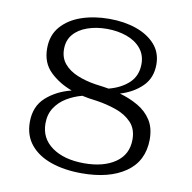

<svg xmlns="http://www.w3.org/2000/svg" viewBox="-79 -771 857 859"><g transform="rotate(10 349.5 -341.0)"><path d="M347 10Q268 10 207.5 -11Q147 -32 113 -73.5Q79 -115 79 -176Q79 -247 125 -288.5Q171 -330 239 -347Q181 -368 139.5 -408Q98 -448 98 -514Q98 -574 132.5 -613.5Q167 -653 224 -672.5Q281 -692 350 -692Q418 -692 472.5 -673Q527 -654 559.5 -617.5Q592 -581 592 -527Q592 -466 553 -427.5Q514 -389 454 -371Q500 -358 538 -336Q576 -314 598.5 -279Q621 -244 621 -191Q620 -93 546 -41.5Q472 10 347 10ZM375 -388Q388 -386 400 -384Q457 -399 491.5 -432Q526 -465 526 -518Q526 -559 502 -588Q478 -617 437 -631.5Q396 -646 347 -646Q299 -646 259 -632Q219 -618 196 -591Q173 -564 173 -524Q173 -484 195.5 -457.5Q218 -431 255.5 -415.5Q293 -400 338 -393ZM149 -182Q149 -114 204 -75Q259 -36 350 -36Q438 -36 491.5 -73Q545 -110 545 -178Q545 -226 517.5 -255Q490 -284 447 -299Q404 -314 357 -321L321 -326Q305 -329 290 -332Q252 -322 220 -302.5Q188 -283 168.5 -253Q149 -223 149 -182Z"/></g></svg>

Font: Montagu Slab 16pt Light
Style: Regular
Weight: 300
Designer: Florian Karsten
Foundry: Florian Karsten
Version: Version 1.000; ttfautohint (v1.8.3)